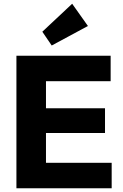

<svg xmlns="http://www.w3.org/2000/svg" viewBox="-20 -1003 654 1023"><path d="M67.5 0V-706H225V0ZM188 0V-135.5H575V0ZM188 -294.5V-426H539.5V-294.5ZM188 -570.5V-706H569.5V-570.5ZM255.5 -760.5 205.5 -834 364.5 -983 448.5 -864.5Z"/></svg>

Font: Outfit Thin
Style: Regular
Weight: 100
Designer: Rodrigo Fuenzalida
Foundry: fragTYPE
Version: Version 1.000